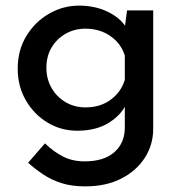

<svg xmlns="http://www.w3.org/2000/svg" viewBox="-20 -455 644 683"><path d="M283 208Q235 208 199 196.5Q163 185 134.5 166Q106 147 80 124L140 55Q171 85 204.5 102Q238 119 281 119Q349 119 386 87Q423 55 424 1V-108L431 -89Q413 -47 367.5 -18.5Q322 10 255 10Q197 10 149 -19Q101 -48 72 -98Q43 -148 43 -211Q43 -276 73.5 -326.5Q104 -377 154 -406Q204 -435 261 -435Q317 -435 361.5 -414Q406 -393 427 -360L422 -343L432 -418H525V3Q525 60 495 106.5Q465 153 411 180.5Q357 208 283 208ZM145 -214Q145 -174 163.5 -142Q182 -110 213.5 -91.5Q245 -73 284 -73Q337 -73 374 -100.5Q411 -128 424 -171V-257Q411 -300 373 -326.5Q335 -353 284 -353Q245 -353 213.5 -335Q182 -317 163.5 -286Q145 -255 145 -214Z"/></svg>

Font: Reem Kufi
Style: Regular
Weight: 400
Designer: Khaled Hosny
Version: Version 1.6